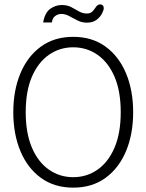

<svg xmlns="http://www.w3.org/2000/svg" viewBox="-20 -849 672 881"><path d="M316 12Q229 12 167.5 -33Q106 -78 73.5 -156Q41 -234 41 -334Q41 -434 73.5 -512Q106 -590 167.5 -635Q229 -680 316 -680Q403 -680 464.5 -635Q526 -590 558.5 -512Q591 -434 591 -334Q591 -234 558.5 -156Q526 -78 464.5 -33Q403 12 316 12ZM316 -36Q378 -36 427.5 -70.5Q477 -105 505.5 -171.5Q534 -238 534 -334Q534 -431 505.5 -497Q477 -563 427.5 -597.5Q378 -632 316 -632Q254 -632 204.5 -597.5Q155 -563 126.5 -497Q98 -431 98 -334Q98 -238 126.5 -171.5Q155 -105 204.5 -70.5Q254 -36 316 -36ZM379 -745Q356 -745 336 -755Q316 -765 298 -775Q280 -785 262 -785Q245 -785 232.5 -775Q220 -765 218 -746H178Q186 -791 210.5 -808.5Q235 -826 264 -826Q288 -826 306.5 -816.5Q325 -807 342 -797Q359 -787 378 -787Q394 -787 402.5 -795Q411 -803 418 -814Q423 -822 428.5 -825.5Q434 -829 440 -829Q446 -829 451 -825Q456 -821 456 -810Q456 -803 448 -787Q440 -771 423 -758Q406 -745 379 -745Z"/></svg>

Font: Atkinson Hyperlegible Mono ExtraLight
Style: Regular
Weight: 200
Monospace: yes
Designer: Elliott Scott, Megan Eiswerth, Linus Boman, Theodore Petrosky, Letters from Sweden
Foundry: Applied Design Works, Letters from Sweden
Version: Version 2.001